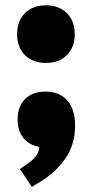

<svg xmlns="http://www.w3.org/2000/svg" viewBox="-20 -561 347 740"><path d="M102.5 159.2 56.6 90.3 70.3 81.1Q105 58.1 117.7 42Q130.4 25.9 131.3 4.9Q92.3 -1.5 70.1 -29.3Q47.9 -57.1 47.9 -101.1Q47.9 -150.9 76.7 -179.4Q105.5 -208 155.3 -208Q209.5 -208 239.5 -173.6Q269.5 -139.2 269.5 -77.1Q269.5 -4.9 232.7 48.8Q195.8 102.5 135.7 139.2ZM157.2 -318.4Q106.4 -318.4 76.2 -348.6Q45.9 -378.9 45.9 -429.2Q45.9 -480 76.2 -510.3Q106.4 -540.5 157.2 -540.5Q207.5 -540.5 237.8 -510.3Q268.1 -480 268.1 -429.2Q268.1 -378.9 237.8 -348.6Q207.5 -318.4 157.2 -318.4Z"/></svg>

Font: Schibsted Grotesk ExtraBold
Style: Regular
Weight: 800
Designer: Bakken & Baeck AS, Henrik Kongsvoll
Foundry: Schibsted ASA
Version: Version 1.100; ttfautohint (v1.8.4.7-5d5b);gftools[0.9.25]